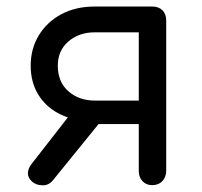

<svg xmlns="http://www.w3.org/2000/svg" viewBox="-20 -567 619 588"><path d="M446 0Q428 0 416.5 -12Q405 -24 405 -43V-187H251V-198Q200 -198 159.5 -219.5Q119 -241 96.5 -278.5Q74 -316 74 -366Q74 -418 99 -459Q124 -500 168 -523.5Q212 -547 270 -547H446Q466 -547 477.5 -535.5Q489 -524 489 -504V-42Q488 -23 476.5 -11.5Q465 0 446 0ZM78 -11Q65 -23 65.5 -37Q66 -51 76 -64L210 -236L320 -234L143 -16Q130 1 110 0.5Q90 0 78 -11ZM270 -259H405V-468H270Q222 -468 189.5 -440Q157 -412 157 -366Q157 -316 189.5 -287.5Q222 -259 270 -259Z"/></svg>

Font: Comfortaa Medium
Style: Regular
Weight: 500
Designer: Johan Aakerlund
Foundry: Johan Aakerlund
Version: Version 3.104; ttfautohint (v1.8.1.43-b0c9)